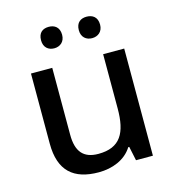

<svg xmlns="http://www.w3.org/2000/svg" viewBox="-110 -829 851 933"><g transform="rotate(-15 315.0 -363.0)"><path d="M167 -682C167 -646 190 -628 220 -628C248 -628 273 -646 273 -682C273 -721 248 -736 220 -736C190 -736 167 -721 167 -682ZM357 -682C357 -646 381 -628 410 -628C439 -628 464 -646 464 -682C464 -721 439 -736 410 -736C381 -736 357 -721 357 -682ZM547 -539H441V-266C441 -144 405 -77 294 -77C219 -77 185 -118 185 -202V-539H78V-186C78 -49 147 10 273 10C341 10 407 -15 442 -71H447L462 0H547Z"/></g></svg>

Font: Noto Sans Malayalam Medium
Style: Regular
Weight: 500
Designer: Jelle Bosma - Monotype Design Team
Foundry: Monotype Imaging Inc.
Version: Version 2.104